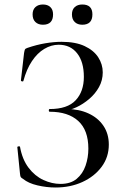

<svg xmlns="http://www.w3.org/2000/svg" viewBox="-20 -822 555 854"><path d="M249 -4Q294 -4 321 -26.5Q348 -49 360.5 -85Q373 -121 373 -161Q373 -243 328 -284Q283 -325 201 -325Q197 -325 197 -331Q197 -337 201 -337Q280 -337 316.5 -376Q353 -415 353 -480Q353 -547 323 -585Q293 -623 241 -623Q208 -623 177 -604.5Q146 -586 122 -550Q98 -514 84 -462Q83 -459 78 -460Q73 -461 73 -464L87 -586Q89 -598 91 -602Q93 -606 102 -609Q143 -623 181.5 -629.5Q220 -636 254 -636Q316 -636 356.5 -617Q397 -598 417 -567Q437 -536 437 -500Q437 -465 420.5 -435Q404 -405 377 -382Q350 -359 320 -345Q290 -331 263 -329L277 -337Q331 -337 373.5 -317.5Q416 -298 440 -262.5Q464 -227 464 -179Q464 -123 432 -80Q400 -37 346.5 -12.5Q293 12 227 12Q187 12 146.5 2.5Q106 -7 83 -26Q74 -31 72 -35Q70 -39 69 -49L57 -168Q57 -170 62.5 -171Q68 -172 69 -169Q79 -113 107 -76Q135 -39 173 -21.5Q211 -4 249 -4ZM171 -712Q150 -712 137.5 -724Q125 -736 125 -758Q125 -779 137.5 -790.5Q150 -802 171 -802Q192 -802 204 -790.5Q216 -779 216 -758Q216 -712 171 -712ZM346 -712Q325 -712 312.5 -724Q300 -736 300 -758Q300 -779 312.5 -790.5Q325 -802 346 -802Q391 -802 391 -758Q391 -712 346 -712Z"/></svg>

Font: Cormorant Medium
Style: Regular
Weight: 500
Designer: Christian Thalmann (Catharsis Fonts)
Foundry: Catharsis Fonts
Version: Version 4.000